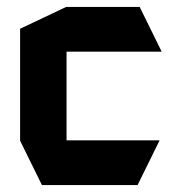

<svg xmlns="http://www.w3.org/2000/svg" viewBox="-20 -534 501 554"><path d="M101 0 38 -128V-129H440V-128L377 0ZM38 -129V-451L171 -514H172V-129ZM172 -385V-514H383L446 -386V-385Z"/></svg>

Font: Foldit SemiBold
Style: Regular
Weight: 600
Version: Version 1.003